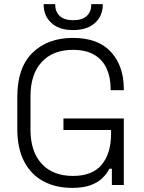

<svg xmlns="http://www.w3.org/2000/svg" viewBox="-20 -898 699 932"><path d="M330 14Q250 14 190 -18.5Q130 -51 97 -114.5Q64 -178 64 -271V-429Q64 -569 137.5 -641.5Q211 -714 334 -714Q456 -714 518.5 -646Q581 -578 581 -465V-460H517V-467Q517 -522 498 -564.5Q479 -607 438.5 -631.5Q398 -656 334 -656Q237 -656 182.5 -597Q128 -538 128 -431V-269Q128 -162 182.5 -103Q237 -44 334 -44Q429 -44 474 -99Q519 -154 519 -247V-267H288V-323H581V0H523V-79H511Q499 -55 477 -33.5Q455 -12 419.5 1Q384 14 330 14ZM335 -752Q267 -752 229.5 -786.5Q192 -821 192 -875V-878H248V-875Q248 -841 270 -820.5Q292 -800 335 -800Q379 -800 401 -820.5Q423 -841 423 -875V-878H479V-875Q479 -821 441 -786.5Q403 -752 335 -752Z"/></svg>

Font: Space Grotesk Variable Light
Style: Regular
Weight: 300
Designer: Florian Karsten
Foundry: Florian Karsten
Version: Version 2.000